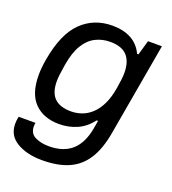

<svg xmlns="http://www.w3.org/2000/svg" viewBox="-132 -637 820 918"><g transform="rotate(20 278.0 -178.0)"><path d="M185.8 182Q108.5 182 57.4 151.7Q6.3 121.4 6.3 62Q6.3 55.5 7.1 46.3Q7.8 37.1 10.8 25H96.2Q94.2 34.2 94.2 42.4Q94.2 78.9 123.6 93.6Q153.1 108.2 193.5 108.2Q267.2 108.2 310.2 70.2Q353.2 32.1 367.1 -46.1Q369.1 -57.4 370.8 -67.7Q372.5 -78 373.9 -86.2H367Q335.2 -44.6 292.9 -26.3Q250.6 -8.1 203.7 -8.1Q124.3 -8.1 78.2 -54.4Q32.1 -100.7 32.1 -195.9Q32.1 -214.3 34 -234.5Q36 -254.6 40 -277.6Q63.9 -414.6 127.3 -476.3Q190.6 -538 284.1 -538Q340 -538 379.6 -516.6Q419.2 -495.2 439.7 -451.4H446.7L468.2 -526H538.9L456.5 -55.4Q441.9 29.5 408.5 81.7Q375.1 133.9 320.4 158Q265.6 182 185.8 182ZM236.9 -84.6Q263.6 -84.6 290.2 -93.9Q316.8 -103.2 339.6 -124.1Q362.5 -145 379.6 -179.7Q396.7 -214.3 405 -265Q409.9 -294.5 411.9 -312.4Q413.8 -330.4 413.8 -344.6Q413.8 -401.8 386.4 -431.7Q359 -461.5 300.8 -461.5Q259.8 -461.5 225.9 -444.3Q191.9 -427.2 168.1 -388.2Q144.2 -349.2 133.5 -283.5Q128.1 -249.6 125.9 -231.2Q123.6 -212.7 123.6 -197.8Q123.6 -139.9 151.5 -112.3Q179.4 -84.6 236.9 -84.6Z"/></g></svg>

Font: Archivo Variable SemiBold
Style: Italic
Weight: 600
Italic angle: -10°
Designer: Hector Gatti
Foundry: Omnibus-Type
Version: Version 2.001